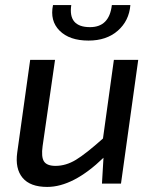

<svg xmlns="http://www.w3.org/2000/svg" viewBox="-20 -724 613 757"><path d="M421 -704H494Q489 -642 444.5 -603Q400 -564 329 -564Q254 -564 215 -603Q176 -642 189 -704H261Q248 -617 335 -617Q411 -617 421 -704ZM525 -488 457 0H382L388 -102Q269 13 166 13Q99 13 69 -23Q39 -59 48 -123L99 -488H197L148 -148Q142 -105 153.5 -87.5Q165 -70 199 -70Q240 -70 279.5 -94Q319 -118 386 -178L429 -488Z"/></svg>

Font: Exo 2.0 Medium
Style: Italic
Weight: 500
Italic angle: -8°
Designer: Natanael Gama
Version: Version 1.001;PS 001.001;hotconv 1.0.70;makeotf.lib2.5.58329